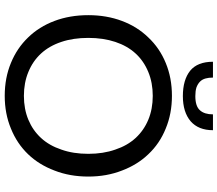

<svg xmlns="http://www.w3.org/2000/svg" viewBox="-76 -868 952 841"><g transform="rotate(90 400.5 -448.0)"><path d="M753.9 -358.4Q753.9 -277.3 727.5 -210Q702.1 -142.6 656.2 -94.7Q609.4 -45.9 543.9 -19.5Q478.5 7.8 400.4 7.8Q321.3 7.8 255.9 -19.5Q191.4 -45.9 144.5 -94.7Q97.7 -142.6 72.3 -210Q46.9 -277.3 46.9 -358.4Q46.9 -438.5 72.3 -505.9Q97.7 -573.2 144.5 -621.1Q191.4 -670.9 255.9 -697.3Q321.3 -724.6 400.4 -724.6Q478.5 -724.6 543.9 -697.3Q609.4 -670.9 656.2 -621.1Q702.1 -573.2 727.5 -505.9Q753.9 -438.5 753.9 -358.4ZM654.3 -358.4Q654.3 -423.8 635.7 -476.6Q618.2 -529.3 585 -565.4Q551.8 -601.6 504.9 -621.1Q458 -640.6 400.4 -640.6Q342.8 -640.6 295.9 -621.1Q248 -601.6 214.8 -565.4Q181.6 -529.3 164.1 -476.6Q146.5 -423.8 146.5 -358.4Q146.5 -292 164.1 -240.2Q181.6 -187.5 214.8 -151.4Q248 -115.2 295.9 -95.7Q342.8 -76.2 400.4 -76.2Q458 -76.2 504.9 -95.7Q551.8 -115.2 585 -151.4Q618.2 -187.5 635.7 -240.2Q654.3 -292 654.3 -358.4ZM401.4 -772.5Q330.1 -772.5 290 -804.7Q251 -836.9 251 -904.3Q274.4 -904.3 320.3 -904.3Q320.3 -885.7 324.2 -872.1Q328.1 -857.4 337.9 -847.7Q347.7 -837.9 363.3 -832Q378.9 -827.1 401.4 -827.1Q446.3 -827.1 463.9 -847.7Q481.4 -867.2 481.4 -904.3Q504.9 -904.3 550.8 -904.3Q550.8 -840.8 511.7 -806.6Q471.7 -772.5 401.4 -772.5Z"/></g></svg>

Font: Lato
Style: Regular
Weight: 400
Designer: Lukasz Dziedzic with Adam Twardoch and Botio Nikoltchev
Version: Version 2.015; 2015-08-06; http://www.latofonts.com/